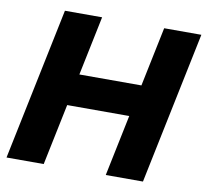

<svg xmlns="http://www.w3.org/2000/svg" viewBox="-80 -817 973 905"><g transform="rotate(10 406.0 -364.5)"><path d="M8 0 159 -729H337L186 0ZM483 0 634 -729H812L661 0ZM191 -293 224 -445H630L600 -293Z"/></g></svg>

Font: Mona Sans ExtraLight ExtraBold
Style: Italic
Weight: 800
Italic angle: -11.6951°
Version: Version 2.000